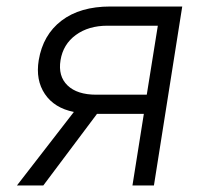

<svg xmlns="http://www.w3.org/2000/svg" viewBox="-20 -570 640 590"><path d="M32 0 207 -226Q147 -238 118 -281Q89 -324 99 -385Q112 -463 169 -506.5Q226 -550 319 -550H540L453 0H387L422 -220H278L113 0ZM276 -279H431L465 -491H310Q252 -491 213 -462.5Q174 -434 166 -385Q158 -336 187.5 -307.5Q217 -279 276 -279Z"/></svg>

Font: JetBrains Mono NL ExtraLight
Style: Italic
Weight: 200
Italic angle: -9°
Monospace: yes
Designer: Philipp Nurullin, Konstantin Bulenkov
Foundry: JetBrains
Version: Version 2.305; ttfautohint (v1.8.4.7-5d5b)